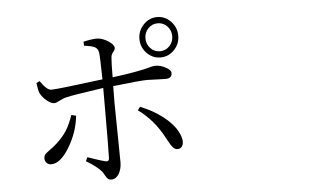

<svg xmlns="http://www.w3.org/2000/svg" viewBox="-53 -861 1607 962"><g transform="rotate(-5 750.0 -379.5)"><path d="M470.7 15.6Q459 15.6 452.1 9.8Q447.3 5.9 439.9 -7.3Q432.6 -20.5 426.8 -28.3Q403.3 -55.7 350.6 -86.9L359.4 -106.4Q419.9 -85 447.3 -78.1Q465.8 -74.2 466.8 -90.8Q468.8 -133.8 468.8 -366.2Q468.8 -406.2 468.8 -445.3Q457 -443.4 432.6 -439.5Q321.3 -423.8 283.2 -415Q264.6 -411.1 243.2 -399.4Q227.5 -390.6 217.8 -390.6Q202.1 -390.6 181.2 -407.7Q160.2 -424.8 148.4 -447.3Q141.6 -463.9 137.7 -499L154.3 -506.8Q187.5 -458 210 -459Q249 -460 451.2 -486.3Q463.9 -487.3 468.8 -488.3Q466.8 -601.6 463.9 -622.6Q460.9 -643.6 444.3 -652.3Q430.7 -659.2 391.6 -664.1L390.6 -684.6Q433.6 -694.3 459 -694.3Q486.3 -693.4 515.1 -674.8Q543.9 -656.2 543.9 -639.6Q543.9 -631.8 536.1 -622.1Q524.4 -609.4 523.4 -594.7Q520.5 -561.5 520.5 -494.1Q650.4 -510.7 715.8 -529.3Q731.4 -533.2 737.3 -533.2Q763.7 -533.2 789.1 -519.5Q816.4 -505.9 816.4 -490.2Q816.4 -462.9 784.2 -462.9Q771.5 -462.9 747.1 -463.9Q712.9 -465.8 691.4 -465.8Q657.2 -465.8 531.2 -451.2Q523.4 -450.2 519.5 -450.2Q518.6 -419.9 518.6 -365.2Q518.6 -321.3 521.5 -153.3Q522.5 -76.2 522.5 -66.4Q522.5 -34.2 508.8 -9.8Q493.2 15.6 470.7 15.6ZM176.8 -86.9Q162.1 -86.9 153.3 -96.2Q144.5 -105.5 144.5 -119.1Q144.5 -130.9 152.3 -140.6Q157.2 -145.5 172.9 -157.2Q184.6 -166 191.4 -170.9Q236.3 -206.1 262.7 -247.1Q282.2 -278.3 297.9 -324.2L321.3 -318.4Q313.5 -238.3 269.5 -164.1Q223.6 -86.9 176.8 -86.9ZM813.5 -107.4Q799.8 -107.4 789.1 -120.1Q782.2 -127.9 769.5 -150.4Q763.7 -162.1 759.8 -168Q711.9 -260.7 631.8 -318.4L644.5 -335Q719.7 -304.7 772.5 -258.8Q831.1 -208 841.8 -153.3Q844.7 -132.8 836.9 -120.1Q829.1 -107.4 813.5 -107.4ZM670.9 -673.8Q670.9 -714.8 699.7 -745.1Q728.5 -775.4 768.6 -775.4Q808.6 -775.4 837.4 -745.1Q866.2 -714.8 866.2 -673.8Q866.2 -631.8 837.4 -602.1Q808.6 -572.3 768.6 -572.3Q728.5 -572.3 699.7 -602.1Q670.9 -631.8 670.9 -673.8ZM768.6 -603.5Q796.9 -603.5 816.4 -624Q835.9 -644.5 835.9 -673.8Q835.9 -703.1 816.4 -723.6Q796.9 -744.1 768.6 -744.1Q740.2 -744.1 720.7 -723.6Q701.2 -703.1 701.2 -673.8Q701.2 -644.5 720.7 -624Q740.2 -603.5 768.6 -603.5Z"/></g></svg>

Font: Bpmf GenRyu Min R
Style: R
Weight: 400
Foundry: But Ko
Version: Version 1.320